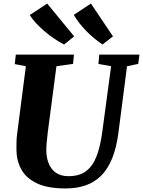

<svg xmlns="http://www.w3.org/2000/svg" viewBox="-20 -1050 804 1080"><path d="M694.5 -677.5 646.5 -306Q635.5 -220 611 -159.5Q586.5 -99 549 -61.8Q511.5 -24.5 461.5 -7.2Q411.5 10 350 10Q247.5 10 186.8 -19.2Q126 -48.5 99.2 -98.2Q72.5 -148 72.5 -209Q72.5 -228 72.8 -248.2Q73 -268.5 75.5 -290L125.5 -677.5L63 -689.5L69 -743H396L391 -690.5L297.5 -677.5L248.5 -304Q245 -275 242.8 -249.2Q240.5 -223.5 240.5 -206Q240.5 -164.5 253.8 -131Q267 -97.5 294.8 -78.2Q322.5 -59 365.5 -59Q425.5 -59 463.2 -86.8Q501 -114.5 522.5 -169.5Q544 -224.5 555 -306L605 -677.5L533.5 -690.5L538.5 -743H764.5L757.5 -690.5ZM615.5 -845.5 556.5 -799.5Q530 -817.5 506 -837.8Q482 -858 461.5 -879.5Q441 -901 424.2 -923Q407.5 -945 395 -966.5L491.5 -1030ZM397 -845.5 340.5 -799.5Q312.5 -814 283.8 -833.5Q255 -853 228.5 -875.8Q202 -898.5 181 -921.5Q160 -944.5 147.5 -965.5L245.5 -1030Z"/></svg>

Font: Merriweather Light 18pt Black
Style: Italic
Weight: 900
Italic angle: -7.8°
Version: Version 2.101